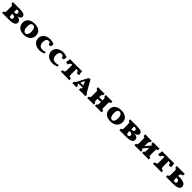

<svg xmlns="http://www.w3.org/2000/svg" viewBox="1008 -3402 6305 6305"><g transform="rotate(45 4160.5 -249.0)"><path d="M647 -141Q647 -71 579 -35.5Q511 0 357 0Q236 0 187 0.5Q138 1 113 1L50 2Q50 -45 58 -74Q83 -76 94.5 -83Q106 -90 110.5 -108Q115 -126 115 -164V-333Q115 -373 110.5 -390.5Q106 -408 94.5 -415Q83 -422 56 -426Q50 -456 50 -502Q94 -500 146 -500L355 -502Q501 -502 559 -471Q617 -440 617 -386Q617 -341 581.5 -311.5Q546 -282 475 -272Q566 -267 606.5 -231Q647 -195 647 -141ZM345 -426Q324 -426 308 -421V-295H340Q426 -295 426 -359Q426 -391 404.5 -408.5Q383 -426 345 -426ZM436 -140Q436 -213 330 -213H308V-153Q308 -71 365 -71Q394 -71 415 -88Q436 -105 436 -140Z M752 -252Q752 -373 836 -440Q920 -507 1062 -507Q1201 -507 1283 -442.5Q1365 -378 1365 -261Q1365 -182 1327 -120.5Q1289 -59 1218 -25Q1147 9 1052 9Q961 9 893 -23Q825 -55 788.5 -114Q752 -173 752 -252ZM1169 -244Q1169 -336 1136.5 -386.5Q1104 -437 1048 -437Q948 -437 948 -270Q948 -178 977 -121Q1006 -64 1063 -64Q1114 -64 1141.5 -112Q1169 -160 1169 -244Z M1963 -354Q1952 -348 1923 -344.5Q1894 -341 1869 -341Q1868 -384 1845 -407.5Q1822 -431 1782 -431Q1723 -431 1697 -386.5Q1671 -342 1671 -270Q1671 -183 1711 -131.5Q1751 -80 1836 -80Q1902 -80 1960 -102Q1979 -85 1986 -49Q1887 7 1782 7Q1690 7 1620.5 -25.5Q1551 -58 1513 -116.5Q1475 -175 1475 -251Q1475 -331 1516.5 -389Q1558 -447 1627.5 -477Q1697 -507 1779 -507Q1825 -507 1876.5 -496.5Q1928 -486 1973 -468Q1963 -421 1963 -354Z M2569 -354Q2558 -348 2529 -344.5Q2500 -341 2475 -341Q2474 -384 2451 -407.5Q2428 -431 2388 -431Q2329 -431 2303 -386.5Q2277 -342 2277 -270Q2277 -183 2317 -131.5Q2357 -80 2442 -80Q2508 -80 2566 -102Q2585 -85 2592 -49Q2493 7 2388 7Q2296 7 2226.5 -25.5Q2157 -58 2119 -116.5Q2081 -175 2081 -251Q2081 -331 2122.5 -389Q2164 -447 2233.5 -477Q2303 -507 2385 -507Q2431 -507 2482.5 -496.5Q2534 -486 2579 -468Q2569 -421 2569 -354Z M3078 -423V-171Q3078 -129 3084.5 -110Q3091 -91 3109 -84Q3127 -77 3167 -75Q3172 -63 3174.5 -40.5Q3177 -18 3177 2Q3113 0 2995 0Q2856 0 2776 2Q2776 -13 2780 -36.5Q2784 -60 2788 -75Q2829 -77 2848.5 -84Q2868 -91 2876.5 -110.5Q2885 -130 2885 -171V-423H2878Q2836 -423 2813 -402Q2790 -381 2776 -329Q2708 -329 2677 -344Q2687 -373 2693.5 -420Q2700 -467 2700 -502Q2779 -500 2985 -500Q3185 -500 3263 -502Q3263 -466 3269.5 -420.5Q3276 -375 3287 -345Q3250 -331 3187 -329Q3174 -383 3155 -403Q3136 -423 3097 -423Z M3922 2Q3899 0 3829 0H3777H3718Q3635 0 3613 2Q3613 -41 3620 -74Q3660 -85 3660 -111Q3660 -117 3655 -129L3651 -137Q3540 -137 3456 -125Q3453 -106 3464 -92.5Q3475 -79 3496 -74Q3503 -39 3503 2Q3465 0 3397 0Q3330 0 3312 2Q3312 -42 3321 -75Q3342 -77 3355.5 -91Q3369 -105 3390 -146L3574 -499Q3591 -503 3609 -504Q3627 -505 3648 -505L3861 -127Q3880 -94 3890 -84.5Q3900 -75 3915 -74Q3922 -51 3922 2ZM3623 -196 3594 -258 3584 -281Q3570 -309 3555 -348Q3542 -308 3518 -259L3488 -196Z M4663 -75Q4667 -63 4669 -40Q4671 -17 4671 2Q4621 0 4525 0Q4442 0 4362 2Q4362 -14 4365 -37.5Q4368 -61 4372 -75Q4391 -77 4399 -84Q4407 -91 4410 -109.5Q4413 -128 4413 -170V-227Q4319 -227 4260 -219V-170Q4260 -129 4263.5 -110Q4267 -91 4275.5 -84Q4284 -77 4303 -75Q4307 -63 4309 -40Q4311 -17 4311 2Q4265 0 4179 0Q4088 0 4002 2Q4002 -14 4005 -37.5Q4008 -61 4012 -75Q4037 -77 4048 -84Q4059 -91 4063 -109.5Q4067 -128 4067 -170V-333Q4067 -373 4063 -390Q4059 -407 4048.5 -414Q4038 -421 4011 -425Q4007 -440 4004.5 -462.5Q4002 -485 4002 -502Q4058 -500 4168 -500Q4245 -500 4311 -502Q4311 -478 4309.5 -460.5Q4308 -443 4302 -425Q4283 -422 4274.5 -413.5Q4266 -405 4263 -385.5Q4260 -366 4260 -325V-296H4413V-325Q4413 -366 4410 -385Q4407 -404 4398.5 -412.5Q4390 -421 4370 -425Q4362 -465 4362 -502Q4414 -500 4514 -500Q4599 -500 4671 -502Q4671 -478 4669.5 -460.5Q4668 -443 4662 -425Q4636 -422 4624.5 -415Q4613 -408 4609 -390.5Q4605 -373 4605 -333V-170Q4605 -129 4609.5 -110Q4614 -91 4625.5 -84Q4637 -77 4663 -75Z M4776 -252Q4776 -373 4860 -440Q4944 -507 5086 -507Q5225 -507 5307 -442.5Q5389 -378 5389 -261Q5389 -182 5351 -120.5Q5313 -59 5242 -25Q5171 9 5076 9Q4985 9 4917 -23Q4849 -55 4812.5 -114Q4776 -173 4776 -252ZM5193 -244Q5193 -336 5160.5 -386.5Q5128 -437 5072 -437Q4972 -437 4972 -270Q4972 -178 5001 -121Q5030 -64 5087 -64Q5138 -64 5165.5 -112Q5193 -160 5193 -244Z M6091 -141Q6091 -71 6023 -35.5Q5955 0 5801 0Q5680 0 5631 0.5Q5582 1 5557 1L5494 2Q5494 -45 5502 -74Q5527 -76 5538.5 -83Q5550 -90 5554.5 -108Q5559 -126 5559 -164V-333Q5559 -373 5554.5 -390.5Q5550 -408 5538.5 -415Q5527 -422 5500 -426Q5494 -456 5494 -502Q5538 -500 5590 -500L5799 -502Q5945 -502 6003 -471Q6061 -440 6061 -386Q6061 -341 6025.5 -311.5Q5990 -282 5919 -272Q6010 -267 6050.5 -231Q6091 -195 6091 -141ZM5789 -426Q5768 -426 5752 -421V-295H5784Q5870 -295 5870 -359Q5870 -391 5848.5 -408.5Q5827 -426 5789 -426ZM5880 -140Q5880 -213 5774 -213H5752V-153Q5752 -71 5809 -71Q5838 -71 5859 -88Q5880 -105 5880 -140Z M6852 -75Q6856 -63 6858 -40Q6860 -17 6860 2Q6810 0 6714 0Q6631 0 6551 2Q6551 -14 6554 -37.5Q6557 -61 6561 -75Q6580 -77 6588 -84Q6596 -91 6599 -109.5Q6602 -128 6602 -170V-281L6453 -108Q6457 -90 6465 -83.5Q6473 -77 6492 -75Q6496 -63 6498 -40Q6500 -17 6500 2Q6454 0 6368 0Q6277 0 6191 2Q6191 -14 6194 -37.5Q6197 -61 6201 -75Q6226 -77 6237 -84Q6248 -91 6252 -109.5Q6256 -128 6256 -170V-333Q6256 -373 6252 -390Q6248 -407 6237.5 -414Q6227 -421 6200 -425Q6196 -440 6193.5 -462.5Q6191 -485 6191 -502Q6247 -500 6357 -500Q6434 -500 6500 -502Q6500 -478 6498.5 -460.5Q6497 -443 6491 -425Q6472 -422 6463.5 -413.5Q6455 -405 6452 -385.5Q6449 -366 6449 -325V-214L6599 -385Q6596 -405 6587.5 -413Q6579 -421 6559 -425Q6551 -465 6551 -502Q6603 -500 6703 -500Q6788 -500 6860 -502Q6860 -478 6858.5 -460.5Q6857 -443 6851 -425Q6825 -422 6813.5 -415Q6802 -408 6798 -390.5Q6794 -373 6794 -333V-170Q6794 -129 6798.5 -110Q6803 -91 6814.5 -84Q6826 -77 6852 -75Z M7356 -423V-171Q7356 -129 7362.5 -110Q7369 -91 7387 -84Q7405 -77 7445 -75Q7450 -63 7452.5 -40.5Q7455 -18 7455 2Q7391 0 7273 0Q7134 0 7054 2Q7054 -13 7058 -36.5Q7062 -60 7066 -75Q7107 -77 7126.5 -84Q7146 -91 7154.5 -110.5Q7163 -130 7163 -171V-423H7156Q7114 -423 7091 -402Q7068 -381 7054 -329Q6986 -329 6955 -344Q6965 -373 6971.5 -420Q6978 -467 6978 -502Q7057 -500 7263 -500Q7463 -500 7541 -502Q7541 -466 7547.5 -420.5Q7554 -375 7565 -345Q7528 -331 7465 -329Q7452 -383 7433 -403Q7414 -423 7375 -423Z M8271 -140Q8271 -71 8201 -35.5Q8131 0 7971 0Q7889 0 7812.5 0.5Q7736 1 7660 2Q7660 -48 7668 -78Q7693 -80 7704.5 -87Q7716 -94 7720.5 -112Q7725 -130 7725 -170V-326Q7725 -368 7721.5 -386Q7718 -404 7707 -410.5Q7696 -417 7669 -422Q7660 -460 7660 -502Q7786 -500 7852 -500Q7962 -500 8032 -502Q8032 -449 8023 -422Q7966 -418 7944.5 -394.5Q7923 -371 7923 -322V-302Q7951 -304 7981 -304Q8271 -304 8271 -140ZM8049 -137Q8049 -174 8026 -196Q8003 -218 7956 -218Q7943 -218 7923 -215V-158Q7923 -75 7979 -75Q8008 -75 8028.5 -90.5Q8049 -106 8049 -137Z"/></g></svg>

Font: Vollkorn SC Black
Style: Regular
Weight: 900
Designer: Friedrich Althausen
Foundry: Friedrich Althausen
Version: Version 4.015